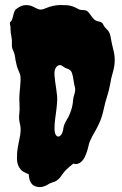

<svg xmlns="http://www.w3.org/2000/svg" viewBox="-20 -744 494 779"><path d="M437.5 -449.2Q429.7 -422.9 427.7 -406.2Q421.9 -375 414.6 -353Q407.2 -331.1 400.4 -299.3Q393.6 -267.6 382.8 -244.6Q372.1 -221.7 365.7 -210.9Q359.4 -200.2 354.5 -191.4Q342.8 -168.9 340.3 -157.2Q337.9 -145.5 333.5 -131.3Q329.1 -117.2 322.3 -103.5Q303.7 -72.3 277.3 -80.1Q244.1 -53.7 234.4 -38.6Q224.6 -23.4 216.8 -16.6Q209 -9.8 201.7 -6.8Q194.3 -3.9 187.5 -2Q180.7 0 173.8 4.9Q167 9.8 154.8 13.2Q142.6 16.6 129.9 13.7Q98.6 7.8 96.7 -37.1Q71.3 -46.9 64.5 -55.7Q48.8 -73.2 48.8 -101.1Q48.8 -128.9 52.2 -146Q55.7 -163.1 58.6 -178.7Q67.4 -216.8 61.5 -238.8Q55.7 -260.7 58.1 -279.8Q60.5 -298.8 59.1 -321.8Q57.6 -344.7 59.1 -362.3Q60.5 -379.9 62 -396Q63.5 -412.1 63.5 -425.8Q63.5 -439.5 57.6 -451.7Q51.8 -463.9 48.3 -476.6Q44.9 -489.3 43 -500Q40 -526.4 33.7 -538.1Q27.3 -549.8 28.3 -565.9Q29.3 -582 25.9 -598.1Q22.5 -614.3 22.9 -623.5Q23.4 -632.8 21 -643.1Q18.6 -653.3 22.5 -655.3Q28.3 -658.2 33.2 -679.7Q38.1 -701.2 44.9 -706.5Q51.8 -711.9 59.6 -716.3Q67.4 -720.7 77.1 -722.7Q99.6 -725.6 118.7 -714.8Q137.7 -704.1 147 -705.1Q156.2 -706.1 166 -710.9Q197.3 -723.6 226.6 -723.6Q255.9 -723.6 267.6 -720.2Q279.3 -716.8 286.1 -713.4Q293 -710 299.3 -706.5Q305.7 -703.1 317.9 -703.1Q330.1 -703.1 335.9 -697.3Q341.8 -691.4 347.2 -683.6Q352.5 -675.8 359.4 -668Q366.2 -660.2 377.4 -657.7Q388.7 -655.3 392.1 -652.8Q395.5 -650.4 397.5 -647Q399.4 -643.6 401.9 -638.7Q404.3 -633.8 415 -623.5Q425.8 -613.3 428.7 -594.2Q431.6 -575.2 441.4 -535.2Q451.2 -495.1 437.5 -449.2ZM252 -465.8Q245.1 -467.8 239.7 -471.7Q234.4 -475.6 229.5 -478.5Q218.8 -483.4 209 -472.7Q199.2 -461.9 201.2 -438Q203.1 -414.1 208 -384.3Q212.9 -354.5 211.9 -335Q210.9 -315.4 208.5 -296.9Q206.1 -278.3 203.6 -259.8Q201.2 -241.2 201.2 -223.1Q201.2 -205.1 206.1 -197.3Q210.9 -189.5 216.8 -189.9Q222.7 -190.4 228.5 -197.8Q234.4 -205.1 236.8 -222.2Q239.3 -239.3 249.5 -255.4Q259.8 -271.5 265.6 -288.1Q271.5 -304.7 272.9 -312.5Q274.4 -320.3 275.4 -326.7Q276.4 -333 276.9 -340.3Q277.3 -347.7 282.2 -363.3Q287.1 -378.9 283.7 -391.1Q280.3 -403.3 278.3 -418.9Q276.4 -434.6 272 -447.8Q267.6 -460.9 252 -465.8Z"/></svg>

Font: Creepster Caps
Style: Regular
Weight: 400
Designer: Font Diner, Inc
Foundry: Font Diner, Inc
Version: Version 1.000